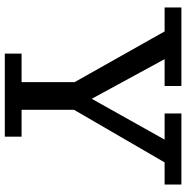

<svg xmlns="http://www.w3.org/2000/svg" viewBox="-8 -767 775 799"><g transform="rotate(90 379.5 -367.5)"><path d="M203.1 0V-69.8H321.8V-290.5L110.8 -665H11.2V-734.9H337.9V-665H226.1L391.1 -361.8L561 -665H452.1V-734.9H748V-665H655.8L437 -288.1V-69.8H548.8V0Z"/></g></svg>

Font: Trocchi
Style: Regular
Weight: 400
Designer: Vernon Adams
Foundry: Vernon Adams
Version: Version 1.101; ttfautohint (v1.8.4.7-5d5b);gftools[0.9.27]